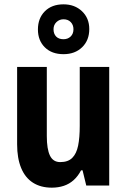

<svg xmlns="http://www.w3.org/2000/svg" viewBox="-20 -856 585 886"><path d="M484 -547V0H378L361 -70H354Q340 -43 320 -25Q300 -7 274.5 1.5Q249 10 219 10Q168 10 132 -13Q96 -36 77.5 -81Q59 -126 59 -190V-547H196V-228Q196 -168 210.5 -138Q225 -108 258 -108Q294 -108 313.5 -127.5Q333 -147 340.5 -184Q348 -221 348 -275V-547ZM273 -606Q219 -606 187 -637.5Q155 -669 155 -720Q155 -772 187 -804Q219 -836 273 -836Q325 -836 358.5 -804Q392 -772 392 -722Q392 -670 359 -638Q326 -606 273 -606ZM273 -675Q293 -675 306 -687.5Q319 -700 319 -721Q319 -741 306.5 -754Q294 -767 273 -767Q254 -767 240.5 -754Q227 -741 227 -721Q227 -700 239 -687.5Q251 -675 273 -675Z"/></svg>

Font: Noto Sans Khmer Condensed
Style: Bold
Weight: 700
Width: 3
Designer: Danh Hong and the Monotype Design Team
Foundry: Monotype Imaging Inc.
Version: Version 2.004